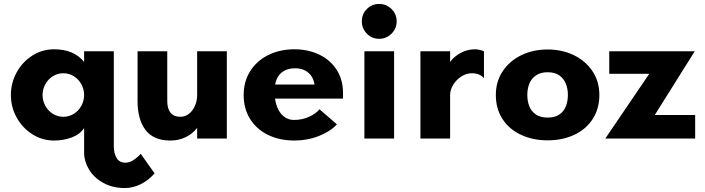

<svg xmlns="http://www.w3.org/2000/svg" viewBox="-20 -700 3562 970"><path d="M254 10Q193 10 143 -22Q93 -54 64 -106.5Q35 -159 35 -220Q35 -281 64 -334Q93 -387 143 -419Q193 -451 254 -451Q353 -451 405 -387V-441H555V55L405 52V-53Q384 -21 342 -5.5Q300 10 254 10ZM405 73V28L555 31V39Q555 74 569 98Q583 122 614 122Q634 122 654.5 108.5Q675 95 690 78L691 77L761 176Q728 213 689 231.5Q650 250 612 250Q548 250 501 223.5Q454 197 429.5 156Q405 115 405 73ZM405 -220Q405 -249 391 -274.5Q377 -300 353 -315Q329 -330 300 -330Q271 -330 247 -315Q223 -300 209 -274.5Q195 -249 195 -220Q195 -191 209 -165.5Q223 -140 247 -125Q271 -110 300 -110Q329 -110 353 -125Q377 -140 391 -165.5Q405 -191 405 -220Z M675 -190V-441H825V-190Q825 -151 841.5 -130.5Q858 -110 892 -110Q915 -110 934.5 -125Q954 -140 965 -165.5Q976 -191 976 -220V-441H1126V0H976V-54Q953 -24 918 -7Q883 10 841 10Q756 10 715.5 -43Q675 -96 675 -190Z M1211 -220Q1211 -288 1244 -340.5Q1277 -393 1335.5 -422Q1394 -451 1468 -451Q1536 -451 1592 -424.5Q1648 -398 1680.5 -348Q1713 -298 1713 -230V-202H1340V-273H1569Q1566 -295 1554.5 -313.5Q1543 -332 1522 -343.5Q1501 -355 1471 -355Q1436 -355 1412.5 -340.5Q1389 -326 1378 -300Q1367 -274 1367 -239Q1367 -195 1379 -162.5Q1391 -130 1413.5 -112Q1436 -94 1465 -94Q1507 -94 1542.5 -110.5Q1578 -127 1594 -148L1682 -72Q1651 -37 1592.5 -13.5Q1534 10 1468 10Q1392 10 1334 -18.5Q1276 -47 1243.5 -99Q1211 -151 1211 -220Z M1821 -441H1971V0H1821ZM1808 -592Q1808 -629 1833.4 -654.5Q1858.8 -680 1896 -680Q1932 -680 1958 -654.5Q1984 -629 1984 -592Q1984 -556 1958 -530Q1932 -504 1896 -504Q1858.8 -504 1833.4 -530Q1808 -556 1808 -592Z M2104 -441H2254V-387Q2273 -414 2307 -432.5Q2341 -451 2380 -451Q2390 -451 2403 -448Q2416 -445 2425 -441V-305Q2404 -330 2363 -330Q2336 -330 2310.5 -313.5Q2285 -297 2269.5 -271.5Q2254 -246 2254 -220V0H2104Z M2485 -220Q2485 -288 2519.5 -340Q2554 -392 2613.5 -421Q2673 -450 2747 -450Q2820 -450 2879.5 -421Q2939 -392 2973.5 -340Q3008 -288 3008 -220Q3008 -151 2974.5 -99Q2941 -47 2881.5 -19Q2822 9 2747 9Q2672 9 2612 -19Q2552 -47 2518.5 -99Q2485 -151 2485 -220ZM2849 -221Q2849 -251 2839 -276.5Q2829 -302 2806.5 -318.5Q2784 -335 2747 -335Q2710 -335 2687 -318.5Q2664 -302 2654 -276.5Q2644 -251 2644 -221Q2644 -190 2653.5 -164.5Q2663 -139 2686 -122.5Q2709 -106 2747 -106Q2785 -106 2807.5 -122.5Q2830 -139 2839.5 -164.5Q2849 -190 2849 -221Z M3260 -327H3058V-441H3490L3288 -119H3492V0H3038Z"/></svg>

Font: Teachers[wght]
Style: Regular
Weight: 400
Designer: Alfredo Marco Pradil & Chank Diesel
Version: Version 1.000;Glyphs 3.1.2 (3151)